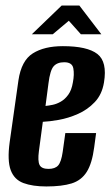

<svg xmlns="http://www.w3.org/2000/svg" viewBox="-20 -671 404 703"><path d="M149.7 11.7Q99.2 11.7 65.7 -0.8Q32.2 -13.3 19.2 -48.1Q6.3 -83 15.3 -149.6L47.5 -376.8Q58.2 -449.2 100.2 -475.6Q142.2 -502 210 -502Q299.7 -502 336.5 -473.4Q373.3 -444.8 360.7 -369Q353.5 -325 327 -297.2Q300.6 -269.3 265.4 -253.8Q230.1 -238.3 195.3 -232.1Q160.5 -226 136.8 -225L122.5 -118Q117.6 -81.5 124.9 -67Q132.2 -52.6 157.5 -52.6Q181.7 -52.6 193 -65.3Q204.2 -78.1 209.5 -114.5L219.2 -183.9H331.9L324.9 -131.9Q317.2 -72.7 297.6 -41.7Q278 -10.6 242.3 0.6Q206.6 11.7 149.7 11.7ZM146.6 -283.1Q157.6 -284.1 172.7 -287.2Q187.8 -290.3 202.9 -299Q218 -307.7 230.1 -324.4Q242.2 -341.1 246.8 -369Q252.6 -398.4 248.5 -420.7Q244.4 -443.1 215.1 -443.1Q189.5 -443.1 176.4 -428.3Q163.4 -413.5 157.5 -366ZM96.6 -545.6 205.9 -650.8H270.5L351 -545.6H276.1L232 -595L173.2 -545.6Z"/></svg>

Font: Alumni Sans Thin
Style: Italic
Weight: 100
Italic angle: -8°
Designer: Robert E. Leuschke
Foundry: Robert E. Leuschke
Version: Version 1.016